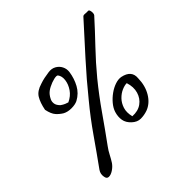

<svg xmlns="http://www.w3.org/2000/svg" viewBox="-200 -915 1165 1165"><g transform="rotate(-45 383.0 -332.0)"><path d="M71 47Q66 21 81 -1Q143 -87 204.5 -175.5Q266 -264 334 -346Q414 -445 499.5 -539.5Q585 -634 670 -728Q675 -734 689 -732.5Q703 -731 714 -732Q721 -732 724 -722.5Q727 -713 726.5 -702.5Q726 -692 722 -687Q658 -616 591.5 -546.5Q525 -477 464 -403Q398 -322 338.5 -236.5Q279 -151 217 -66Q202 -46 190 -22.5Q178 1 164 23Q150 43 129 56.5Q108 70 91 69.5Q74 69 71 47ZM277 -395Q256 -385 225 -385Q194 -385 171 -397Q149 -410 131.5 -429.5Q114 -449 105 -492Q115 -544 134 -575Q153 -606 201 -620Q221 -627 240.5 -631Q260 -635 282 -638Q310 -642 331.5 -630Q353 -618 364 -596.5Q375 -575 372 -550Q365 -501 342.5 -459.5Q320 -418 277 -395ZM237 -424Q274 -441 294.5 -471Q315 -501 319 -532.5Q323 -564 308 -584Q302 -591 278 -585.5Q254 -580 228.5 -567Q203 -554 190 -537Q182 -527 175 -512.5Q168 -498 170.5 -481Q173 -464 191 -446Q205 -436 217 -431Q229 -426 237 -424ZM536 -53Q507 -43 478 -43Q449 -43 423 -67Q397 -91 392 -120Q387 -149 397 -182Q405 -207 425 -231Q445 -255 471 -273.5Q497 -292 524 -301Q551 -310 573 -306Q646 -291 640 -228Q639 -165 610.5 -117.5Q582 -70 536 -53ZM452 -90Q499 -87 530.5 -109.5Q562 -132 573.5 -171Q585 -210 570 -256Q551 -256 527 -245.5Q503 -235 482.5 -214Q462 -193 452 -162Q442 -131 452 -90Z"/></g></svg>

Font: Mynerve
Style: Regular
Weight: 400
Designer: Carolina Short
Foundry: Carolina Short
Version: Version 1.000; ttfautohint (v1.8.4.7-5d5b)